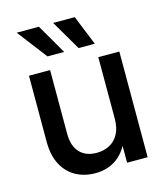

<svg xmlns="http://www.w3.org/2000/svg" viewBox="-111 -821 792 917"><g transform="rotate(-15 284.5 -363.0)"><path d="M247.6 9.3Q194.3 9.3 152.1 -13.7Q109.9 -36.6 85.4 -82.5Q61 -128.4 61 -195.3V-522.5H165.5V-208.5Q165.5 -147 195.6 -115Q225.6 -83 278.8 -83Q314 -83 342.3 -97.7Q370.6 -112.3 387.2 -142.6Q403.8 -172.9 403.8 -219.7V-522.5H507.8V0H406.2V-129.4H427.2Q402.3 -59.1 356.9 -24.9Q311.5 9.3 247.6 9.3ZM324.2 -588.9 237.8 -736.3H344.7L404.3 -588.9ZM170.4 -588.9 57.6 -736.3H167.5L252.9 -588.9Z"/></g></svg>

Font: Inter 28pt Medium
Style: Regular
Weight: 500
Designer: Rasmus Andersson
Foundry: rsms
Version: Version 4.001;git-66647c0bb